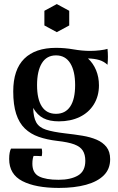

<svg xmlns="http://www.w3.org/2000/svg" viewBox="-20 -698 578 943"><path d="M255 -139Q301 -139 325 -175Q349 -211 349 -280Q349 -349 325 -387.5Q301 -426 255 -426Q209 -426 185.5 -387.5Q162 -349 162 -280Q162 -211 185.5 -175Q209 -139 255 -139ZM25 83Q25 65 27.5 52Q30 39 34 32H185Q189 50 185 69Q173 68 164 68Q155 68 145 68Q143 72 141 82Q139 92 139 106Q139 152 172 168.5Q205 185 268 185Q327 185 363 164Q399 143 399 92Q399 61 386.5 41.5Q374 22 344.5 11Q315 0 261 -6Q210 -12 170 -26Q130 -40 102 -67Q74 -94 59.5 -138.5Q45 -183 45 -249Q45 -356 99 -409.5Q153 -463 255 -463Q298 -463 341 -455.5Q384 -448 422 -448Q447 -448 471.5 -451Q496 -454 508 -458Q512 -419 508 -380Q489 -397 466.5 -403.5Q444 -410 412 -411Q438 -387 452 -353Q466 -319 466 -279Q466 -226 441 -185.5Q416 -145 371.5 -123.5Q327 -102 269 -102Q223 -102 193 -117.5Q163 -133 143 -168Q144 -122 158 -97Q172 -72 206 -61Q240 -50 300 -43Q345 -38 384.5 -31.5Q424 -25 454.5 -12Q485 1 503 24Q521 47 521 84Q521 132 490 163Q459 194 402.5 209.5Q346 225 269 225Q155 225 90 191.5Q25 158 25 83ZM259 -678 320 -645V-573L259 -540L198 -573V-645Z"/></svg>

Font: Poltawski Nowy Medium
Style: Regular
Weight: 500
Version: Version 1.001;gftools[0.9.25]